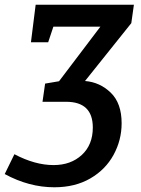

<svg xmlns="http://www.w3.org/2000/svg" viewBox="-93 -552 595 813"><path d="M474 -532 463 -454 267 -209Q330 -204 376 -159.5Q422 -115 422 -30Q422 41 388 103.5Q354 166 289.5 203.5Q225 241 137 241Q30 241 -73 185L-32 101Q55 147 134 147Q207 147 253.5 104Q300 61 300 -12Q300 -121 187 -121H87L98 -198L157 -208L332 -439H133L111 -373H38L58 -532Z"/></svg>

Font: Bitter Pro SemiBold
Style: Italic
Weight: 600
Italic angle: -9°
Designer: Sol Matas, and Bitter project Authors
Foundry: Sol Matas
Version: Version 1.010